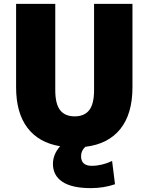

<svg xmlns="http://www.w3.org/2000/svg" viewBox="-20 -750 766 990"><path d="M420 7Q398 27 398 55Q398 105 453 105Q505 105 558 80L573 200Q515 220 448 220Q351 220 302 187.5Q253 155 253 95Q253 46 290 4Q180 -14 121.5 -91Q63 -168 63 -300V-730H265V-285Q265 -214 290 -182Q315 -150 365 -150Q415 -150 440 -182Q465 -214 465 -285V-730H663V-300Q663 -163 600.5 -85Q538 -7 420 7Z"/></svg>

Font: M PLUS 1p Black
Style: Regular
Weight: 900
Version: Version 1.061